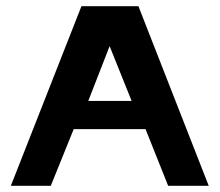

<svg xmlns="http://www.w3.org/2000/svg" viewBox="-20 -600 710 620"><path d="M15 0H144L218 -183H450L523 0H654L427 -580H243ZM265 -274 334 -451 405 -274Z"/></svg>

Font: Charger Sport
Style: UltExt
Weight: 1000
Designer: Jasper
Foundry: Cannot Into Space Fonts
Version: Version 1.1